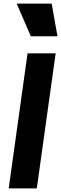

<svg xmlns="http://www.w3.org/2000/svg" viewBox="-20 -1039 337 1059"><path d="M297 -839 265 -1019H72L150 -839ZM183 0 287 -745H132L28 0Z"/></svg>

Font: Plus Jakarta Sans ExtraBold
Style: Italic
Weight: 800
Italic angle: -8°
Designer: Gumpita Rahayu
Foundry: Tokotype
Version: Version 2.071;gftools[0.9.30]